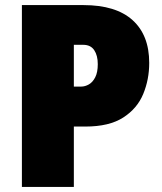

<svg xmlns="http://www.w3.org/2000/svg" viewBox="-20 -734 637 754"><path d="M308 -714Q435 -714 500.5 -655Q566 -596 566 -487Q566 -422 542.5 -365Q519 -308 464 -272.5Q409 -237 315 -237H270V0H66V-714ZM307 -558H270V-394H299Q314 -394 329 -402.5Q344 -411 354 -430.5Q364 -450 364 -482Q364 -516 350 -537Q336 -558 307 -558Z"/></svg>

Font: Noto Sans Display Black
Style: Regular
Weight: 900
Designer: Monotype Design Team
Foundry: Monotype Imaging Inc.
Version: Version 2.003